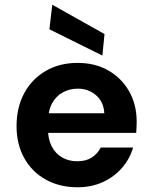

<svg xmlns="http://www.w3.org/2000/svg" viewBox="-20 -780 642 812"><path d="M308 12Q232 12 173.5 -20.5Q115 -53 82.5 -111.5Q50 -170 50 -246Q50 -325 82 -385Q114 -445 172.5 -479.5Q231 -514 308 -514Q383 -514 439 -481.5Q495 -449 526.5 -393Q558 -337 558 -266Q558 -256 557.5 -243.5Q557 -231 556 -218H146V-301H421Q419 -348 387 -376.5Q355 -405 309 -405Q274 -405 245 -389Q216 -373 199.5 -341.5Q183 -310 183 -262V-233Q183 -192 198.5 -161.5Q214 -131 242 -114.5Q270 -98 307 -98Q344 -98 368.5 -114Q393 -130 406 -156H543Q529 -108 496 -70Q463 -32 415 -10Q367 12 308 12ZM413 -545 189 -656 201 -760 422 -636Z"/></svg>

Font: DM Sans 16pt
Style: Bold
Weight: 700
Version: Version 4.004;gftools[0.9.30]